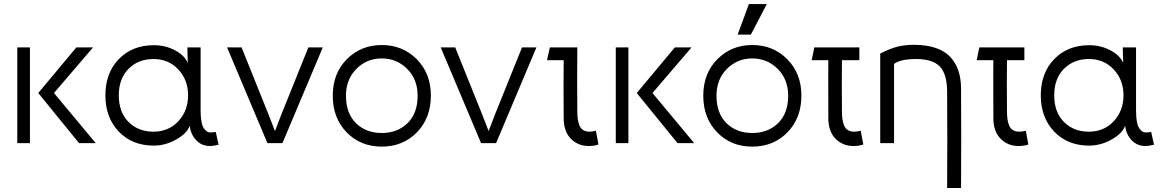

<svg xmlns="http://www.w3.org/2000/svg" viewBox="-20 -703 5700 943"><path d="M64.9 -470.2H127V0H64.9ZM168 -246.1 355 -470.2H437L245.1 -246.1L450.2 0H368.2Z M733.4 -56.2Q808.1 -56.2 856 -107.7Q903.8 -159.2 903.8 -234.9Q903.8 -310.1 856 -361.6Q808.1 -413.1 733.4 -413.1Q659.2 -413.1 611.3 -365Q563.5 -316.9 563.5 -234.9Q563.5 -151.9 611.3 -104Q659.2 -56.2 733.4 -56.2ZM497.6 -234.9Q497.6 -345.2 564 -413.1Q630.4 -481 735.4 -481Q792 -481 839.1 -456.1Q886.2 -431.2 902.3 -394L900.4 -458V-470.2H965.3V-161.1Q965.3 -143.1 966.6 -128.7Q967.8 -114.3 970.7 -99.9Q973.6 -85.4 979 -76.4Q984.4 -67.4 992.7 -60.1Q1001 -52.7 1012.5 -52.5Q1023.9 -52.2 1039.6 -55.2L1053.7 7.8Q1027.3 14.2 1011.7 14.2Q971.2 14.2 944.1 -13.9Q917 -42 911.6 -85.9Q899.9 -48.8 846.2 -18.3Q792.5 12.2 735.4 12.2Q629.4 12.2 563.5 -56.6Q497.6 -125.5 497.6 -234.9Z M1565.4 -470.2 1367.2 0H1293.5L1095.2 -470.2H1166.5L1300.3 -137.2L1330.6 -59.1L1360.4 -137.2L1494.6 -470.2Z M1679.2 -232.9Q1679.2 -146.5 1728.3 -98.1Q1777.3 -49.8 1855 -49.8Q1932.6 -49.8 1981.9 -98.4Q2031.2 -147 2031.2 -232.9Q2031.2 -313 1980 -364.5Q1928.7 -416 1855 -416Q1781.2 -416 1730.2 -364.5Q1679.2 -313 1679.2 -232.9ZM1614.3 -232.9Q1614.3 -342.8 1683.6 -412.4Q1752.9 -481.9 1855 -481.9Q1957 -481.9 2026.6 -412.4Q2096.2 -342.8 2096.2 -232.9Q2096.2 -123.5 2027.8 -53.2Q1959.5 17.1 1855 17.1Q1750.5 17.1 1682.4 -53.2Q1614.3 -123.5 1614.3 -232.9Z M2614.7 -470.2 2416.5 0H2342.8L2144.5 -470.2H2215.8L2349.6 -137.2L2379.9 -59.1L2409.7 -137.2L2543.9 -470.2Z M2872.6 14.2Q2818.8 14.2 2783.7 -21.7Q2748.5 -57.6 2748.5 -123Q2747.1 -290.5 2748.5 -407.2H2666.5L2680.7 -470.2H2815.4Q2814 -301.8 2815.4 -157.2Q2815.4 -134.8 2817.6 -118.7Q2819.8 -102.5 2825.7 -87.4Q2831.5 -72.3 2844 -64.5Q2856.4 -56.6 2874.5 -56.2Q2890.6 -56.2 2906.7 -61L2919.4 6.8Q2897.9 14.2 2872.6 14.2Z M3004.4 -470.2H3066.4V0H3004.4ZM3107.4 -246.1 3294.4 -470.2H3376.5L3184.6 -246.1L3389.6 0H3307.6Z M3499 -232.9Q3499 -146.5 3548.1 -98.1Q3597.2 -49.8 3674.8 -49.8Q3752.4 -49.8 3801.8 -98.4Q3851.1 -147 3851.1 -232.9Q3851.1 -313 3799.8 -364.5Q3748.5 -416 3674.8 -416Q3601.1 -416 3550 -364.5Q3499 -313 3499 -232.9ZM3434.1 -232.9Q3434.1 -342.8 3503.4 -412.4Q3572.8 -481.9 3674.8 -481.9Q3776.9 -481.9 3846.4 -412.4Q3916 -342.8 3916 -232.9Q3916 -123.5 3847.7 -53.2Q3779.3 17.1 3674.8 17.1Q3570.3 17.1 3502.2 -53.2Q3434.1 -123.5 3434.1 -232.9ZM3603 -533.2 3658.2 -683.1H3746.1L3668 -533.2Z M4172.4 14.2Q4119.1 14.2 4083.7 -21.7Q4048.3 -57.6 4048.3 -123Q4048.3 -171.4 4048.1 -229.7Q4047.9 -288.1 4047.9 -327.1Q4047.9 -366.2 4048.3 -407.2H3966.3L3979.5 -470.2H4200.7V-407.2H4115.2Q4113.8 -282.2 4115.2 -157.2Q4115.2 -134.8 4117.4 -118.7Q4119.6 -102.5 4125.5 -87.4Q4131.3 -72.3 4143.8 -64.5Q4156.2 -56.6 4174.3 -56.2Q4190.4 -56.2 4207.5 -61L4220.2 6.8Q4197.8 14.2 4172.4 14.2Z M4371.1 0H4303.2V-439.9Q4349.1 -463.4 4385 -473.1Q4420.9 -482.9 4469.2 -482.9Q4530.8 -482.9 4576.2 -467.3Q4621.6 -451.7 4647.9 -422.6Q4674.3 -393.6 4687 -356Q4699.7 -318.4 4700.2 -271Q4701.7 -25.4 4700.2 220.2H4631.8Q4633.3 -15.6 4631.8 -252Q4631.3 -340.3 4595.5 -376.7Q4559.6 -413.1 4480 -413.1Q4403.3 -413.1 4371.1 -389.2Z M4982.9 14.2Q4929.7 14.2 4894.3 -21.7Q4858.9 -57.6 4858.9 -123Q4858.9 -171.4 4858.6 -229.7Q4858.4 -288.1 4858.4 -327.1Q4858.4 -366.2 4858.9 -407.2H4776.9L4790 -470.2H5011.2V-407.2H4925.8Q4924.3 -282.2 4925.8 -157.2Q4925.8 -134.8 4928 -118.7Q4930.2 -102.5 4936 -87.4Q4941.9 -72.3 4954.3 -64.5Q4966.8 -56.6 4984.9 -56.2Q5001 -56.2 5018.1 -61L5030.8 6.8Q5008.3 14.2 4982.9 14.2Z M5327.6 -56.2Q5402.3 -56.2 5450.2 -107.7Q5498 -159.2 5498 -234.9Q5498 -310.1 5450.2 -361.6Q5402.3 -413.1 5327.6 -413.1Q5253.4 -413.1 5205.6 -365Q5157.7 -316.9 5157.7 -234.9Q5157.7 -151.9 5205.6 -104Q5253.4 -56.2 5327.6 -56.2ZM5091.8 -234.9Q5091.8 -345.2 5158.2 -413.1Q5224.6 -481 5329.6 -481Q5386.2 -481 5433.3 -456.1Q5480.5 -431.2 5496.6 -394L5494.6 -458V-470.2H5559.6V-161.1Q5559.6 -143.1 5560.8 -128.7Q5562 -114.3 5564.9 -99.9Q5567.9 -85.4 5573.2 -76.4Q5578.6 -67.4 5586.9 -60.1Q5595.2 -52.7 5606.7 -52.5Q5618.2 -52.2 5633.8 -55.2L5647.9 7.8Q5621.6 14.2 5606 14.2Q5565.4 14.2 5538.3 -13.9Q5511.2 -42 5505.9 -85.9Q5494.1 -48.8 5440.4 -18.3Q5386.7 12.2 5329.6 12.2Q5223.6 12.2 5157.7 -56.6Q5091.8 -125.5 5091.8 -234.9Z"/></svg>

Font: Kreadon
Style: Regular
Weight: 400
Designer: kohakuno
Foundry: StudioGnu
Version: Version 1.000;Glyphs 3.1.2 (3151)